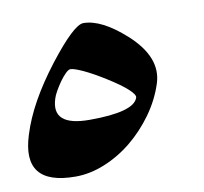

<svg xmlns="http://www.w3.org/2000/svg" viewBox="-99 -568 600 565"><g transform="rotate(-10 201.0 -285.5)"><path d="M299.3 -263.2Q302.2 -271.5 282.7 -289.3Q263.2 -307.1 225.6 -330.6Q187.5 -354.5 161.1 -366.7Q134.8 -378.9 123.5 -379.4Q117.2 -379.4 108.2 -370.4Q99.1 -361.3 90.3 -348.9Q81.5 -336.4 74.2 -323.5Q66.9 -310.5 64.5 -302.2Q38.6 -222.7 153.3 -222.7Q286.1 -222.7 299.3 -263.2ZM366.7 -294.4Q351.6 -247.1 321.5 -205.3Q291.5 -163.6 253.2 -132.3Q214.8 -101.1 170.9 -83.3Q127 -65.4 84 -65.4Q-77.1 -65.4 -30.3 -211.4Q-16.1 -257.3 11 -305.9Q38.1 -354.5 79.1 -407.7Q155.8 -506.3 184.1 -506.3Q238.3 -506.3 309.1 -442.4Q390.1 -368.7 366.7 -294.4Z"/></g></svg>

Font: XB Zar
Style: Bold Italic
Weight: 700
Italic angle: -12°
Designer: Behnam
Foundry: Irmug
Version: Version 8.005 2009